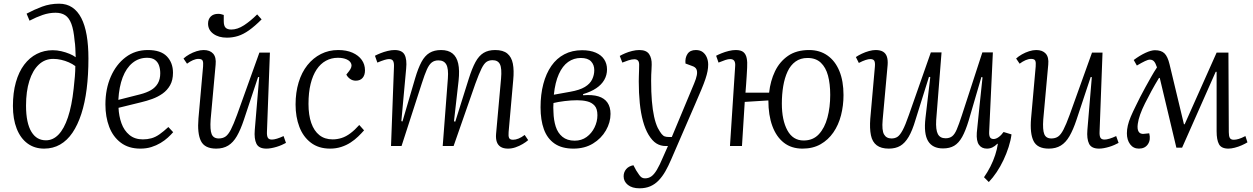

<svg xmlns="http://www.w3.org/2000/svg" viewBox="-20 -791 6787 1040"><path d="M124 -717Q165 -739 208 -755Q251 -771 300 -771Q341 -771 371 -751Q401 -731 420.5 -693Q440 -655 449.5 -600Q459 -545 459 -474Q459 -385 449.5 -309.5Q440 -234 420.5 -174Q401 -114 372.5 -72Q344 -30 305.5 -8Q267 14 219 14Q167 14 129 -14Q91 -42 70.5 -94Q50 -146 50 -217Q50 -289 66 -345.5Q82 -402 111 -440.5Q140 -479 179.5 -499Q219 -519 266 -519Q289 -519 312.5 -513.5Q336 -508 356.5 -499.5Q377 -491 390 -481Q389 -508 388 -530.5Q387 -553 384 -571Q379 -629 366.5 -662Q354 -695 333 -708.5Q312 -722 281 -722Q246 -722 211 -710Q176 -698 140 -679ZM229 -31Q267 -31 297 -62Q327 -93 348 -155.5Q369 -218 379 -311Q383 -346 385.5 -376.5Q388 -407 388 -433Q372 -445 352.5 -453.5Q333 -462 311.5 -467Q290 -472 268 -472Q223 -472 190 -441Q157 -410 139 -353Q121 -296 121 -219Q121 -171 128.5 -135.5Q136 -100 150.5 -76.5Q165 -53 184.5 -42Q204 -31 229 -31Z M781 -520Q851 -520 884 -485.5Q917 -451 917 -397Q917 -357 901.5 -329.5Q886 -302 860.5 -284Q835 -266 804.5 -255Q774 -244 744 -237L622 -207Q624 -162 638 -123Q652 -84 681 -60Q710 -36 754 -36Q778 -36 800 -42Q822 -48 844 -63.5Q866 -79 892 -103L918 -75Q906 -61 889 -45.5Q872 -30 849.5 -16.5Q827 -3 800 5.5Q773 14 740 14Q677 14 634.5 -18Q592 -50 571.5 -104Q551 -158 551 -225Q551 -309 580 -375.5Q609 -442 660.5 -481Q712 -520 781 -520ZM848 -394Q848 -417 841.5 -436Q835 -455 819.5 -466.5Q804 -478 777 -478Q732 -478 698 -450.5Q664 -423 644.5 -372Q625 -321 621 -250L739 -280Q774 -289 798 -303Q822 -317 835 -339.5Q848 -362 848 -394Z M974 -474Q987 -486 1005.5 -496.5Q1024 -507 1044.5 -513.5Q1065 -520 1083 -520Q1117 -520 1134.5 -500.5Q1152 -481 1148 -441L1121 -144Q1117 -88 1126.5 -64.5Q1136 -41 1165 -41Q1186 -41 1201 -51Q1216 -61 1230.5 -89Q1245 -117 1264 -169L1385 -506H1442L1426 -77Q1425 -56 1430.5 -45.5Q1436 -35 1453 -35Q1464 -35 1480.5 -40Q1497 -45 1516 -54L1529 -17Q1520 -12 1506.5 -6Q1493 0 1478 4.5Q1463 9 1449 11.5Q1435 14 1423 14Q1382 14 1369 -12.5Q1356 -39 1360 -87L1384 -373L1378 -374L1301 -142Q1283 -88 1263 -53.5Q1243 -19 1216 -2.5Q1189 14 1151 14Q1089 14 1068.5 -27Q1048 -68 1055 -150L1080 -431Q1082 -453 1077.5 -462.5Q1073 -472 1055 -472Q1041 -472 1025 -465Q1009 -458 993 -446ZM1209 -587Q1164 -587 1135.5 -608Q1107 -629 1107 -663Q1107 -687 1121.5 -701.5Q1136 -716 1162 -716Q1170 -716 1176.5 -714.5Q1183 -713 1192 -710V-677Q1192 -651 1202 -641Q1212 -631 1233 -631Q1266 -631 1301.5 -654Q1337 -677 1373 -713L1397 -686Q1360 -649 1329 -627Q1298 -605 1269 -596Q1240 -587 1209 -587Z M1812 -520Q1857 -520 1889.5 -505.5Q1922 -491 1939.5 -466.5Q1957 -442 1957 -410Q1957 -384 1944 -369Q1931 -354 1907 -354Q1890 -354 1876.5 -363.5Q1863 -373 1856 -387L1871 -406Q1888 -428 1883 -444Q1878 -460 1858.5 -469Q1839 -478 1810 -478Q1775 -478 1745.5 -462Q1716 -446 1695 -414.5Q1674 -383 1662.5 -336.5Q1651 -290 1651 -228Q1651 -168 1666 -125Q1681 -82 1710 -59Q1739 -36 1782 -36Q1806 -36 1830 -43.5Q1854 -51 1878 -69Q1902 -87 1926 -114L1952 -85Q1938 -69 1920 -51.5Q1902 -34 1879 -19Q1856 -4 1828 5Q1800 14 1768 14Q1706 14 1664 -18Q1622 -50 1601.5 -104Q1581 -158 1581 -225Q1581 -290 1597.5 -344.5Q1614 -399 1645 -438Q1676 -477 1718.5 -498.5Q1761 -520 1812 -520Z M2406 -366Q2410 -419 2397.5 -441.5Q2385 -464 2355 -464Q2333 -464 2318.5 -452.5Q2304 -441 2292 -414Q2280 -387 2265 -340L2155 0H2098L2114 -429Q2115 -450 2109.5 -460.5Q2104 -471 2087 -471Q2078 -471 2063 -466.5Q2048 -462 2024 -452L2011 -489Q2022 -495 2040.5 -502.5Q2059 -510 2079.5 -515Q2100 -520 2117 -520Q2158 -520 2171.5 -494.5Q2185 -469 2180 -419L2154 -135L2160 -133L2229 -368Q2245 -422 2263 -455.5Q2281 -489 2306.5 -504.5Q2332 -520 2369 -520Q2408 -520 2431 -501.5Q2454 -483 2462 -446.5Q2470 -410 2464 -354L2439 -134L2446 -132L2519 -364Q2537 -421 2555.5 -455Q2574 -489 2599.5 -504.5Q2625 -520 2662 -520Q2705 -520 2728 -501Q2751 -482 2758 -446Q2765 -410 2760 -358L2735 -76Q2733 -54 2737.5 -44Q2742 -34 2759 -34Q2773 -34 2789 -40.5Q2805 -47 2822 -60L2841 -32Q2830 -22 2811.5 -11Q2793 0 2772.5 7Q2752 14 2732 14Q2707 14 2692 4.5Q2677 -5 2671 -22.5Q2665 -40 2667 -65L2694 -365Q2699 -421 2688 -443Q2677 -465 2648 -465Q2629 -465 2615.5 -456Q2602 -447 2588.5 -420Q2575 -393 2555 -338L2437 0H2378Z M3086 14Q3023 14 2983.5 -13.5Q2944 -41 2926 -91Q2908 -141 2908 -210Q2908 -279 2923 -336Q2938 -393 2966.5 -434Q2995 -475 3037 -497Q3079 -519 3133 -519Q3176 -519 3206.5 -506Q3237 -493 3252.5 -469.5Q3268 -446 3268 -415Q3268 -384 3253 -358Q3238 -332 3209.5 -313Q3181 -294 3138 -281L3139 -275Q3189 -279 3221.5 -269Q3254 -259 3270.5 -235Q3287 -211 3287 -174Q3287 -128 3262 -84.5Q3237 -41 3192 -13.5Q3147 14 3086 14ZM3093 -29Q3130 -29 3157.5 -49Q3185 -69 3200.5 -101Q3216 -133 3216 -167Q3216 -202 3200.5 -219Q3185 -236 3160.5 -242Q3136 -248 3107 -248Q3074 -248 3038 -243.5Q3002 -239 2978 -233Q2977 -221 2977 -209Q2977 -197 2978 -183Q2979 -141 2990 -106Q3001 -71 3026.5 -50Q3052 -29 3093 -29ZM2980 -278 3069 -294Q3120 -303 3148 -320Q3176 -337 3187.5 -361Q3199 -385 3199 -411Q3199 -440 3181.5 -458.5Q3164 -477 3126 -477Q3088 -477 3057.5 -455.5Q3027 -434 3007 -389.5Q2987 -345 2980 -278Z M3615 74Q3600 109 3584 137Q3568 165 3548 186Q3528 207 3502.5 218Q3477 229 3444 229Q3404 229 3381 210.5Q3358 192 3358 164Q3358 142 3371.5 125.5Q3385 109 3411 104L3426 132Q3436 148 3443 157.5Q3450 167 3457 171Q3464 175 3474 175Q3493 175 3508 164.5Q3523 154 3538 129Q3553 104 3571 61L3598 0H3586Q3558 0 3535.5 -14Q3513 -28 3493 -61Q3475 -91 3463 -134.5Q3451 -178 3445.5 -232.5Q3440 -287 3440 -350Q3440 -363 3440.5 -378.5Q3441 -394 3441.5 -409Q3442 -424 3442 -435Q3443 -454 3436.5 -462Q3430 -470 3416 -470Q3402 -470 3383.5 -464Q3365 -458 3351 -452L3337 -488Q3349 -495 3366.5 -502.5Q3384 -510 3404.5 -515Q3425 -520 3443 -520Q3481 -520 3496 -498Q3511 -476 3510 -440Q3510 -428 3509 -414.5Q3508 -401 3507.5 -386Q3507 -371 3507 -354Q3507 -292 3511 -244Q3515 -196 3523 -159.5Q3531 -123 3543 -98Q3555 -76 3563.5 -65.5Q3572 -55 3581 -52Q3590 -49 3602 -49H3619L3740 -339Q3751 -365 3754.5 -384Q3758 -403 3752.5 -415.5Q3747 -428 3728 -434L3693 -447Q3690 -478 3704 -499Q3718 -520 3749 -520Q3772 -520 3786.5 -509Q3801 -498 3808.5 -480Q3816 -462 3816 -441Q3816 -424 3812.5 -405.5Q3809 -387 3801 -363Q3793 -339 3779 -305.5Q3765 -272 3745 -226Z M4327 14Q4267 14 4226 -18Q4185 -50 4163.5 -108.5Q4142 -167 4142 -247L4014 -239L3999 0H3934L3962 -430Q3964 -451 3957.5 -461Q3951 -471 3935 -471Q3924 -471 3909 -466Q3894 -461 3872 -452L3859 -489Q3870 -495 3888.5 -502.5Q3907 -510 3927.5 -515Q3948 -520 3965 -520Q3993 -520 4006.5 -509Q4020 -498 4024.5 -476.5Q4029 -455 4027 -424Q4026 -401 4024.5 -379Q4023 -357 4021.5 -334.5Q4020 -312 4018 -289H4146Q4153 -353 4178 -405Q4203 -457 4248.5 -488.5Q4294 -520 4363 -520Q4420 -520 4462 -490.5Q4504 -461 4526.5 -406.5Q4549 -352 4549 -276Q4549 -219 4535.5 -166.5Q4522 -114 4494 -73.5Q4466 -33 4424.5 -9.5Q4383 14 4327 14ZM4333 -30Q4384 -30 4415.5 -64Q4447 -98 4462 -154Q4477 -210 4477 -277Q4477 -337 4465 -381.5Q4453 -426 4426 -451.5Q4399 -477 4354 -477Q4316 -477 4289 -457.5Q4262 -438 4246 -403.5Q4230 -369 4222.5 -324.5Q4215 -280 4215 -230Q4215 -140 4245 -85Q4275 -30 4333 -30Z M4616 -482Q4629 -491 4648 -500Q4667 -509 4687 -514.5Q4707 -520 4723 -520Q4748 -520 4763 -511Q4778 -502 4784 -484Q4790 -466 4788 -439L4761 -141Q4756 -85 4768.5 -63Q4781 -41 4809 -41Q4828 -41 4841.5 -50Q4855 -59 4869.5 -86Q4884 -113 4903 -168L5022 -507H5080L5051 -140Q5048 -88 5060 -65Q5072 -42 5102 -42Q5123 -42 5137 -52.5Q5151 -63 5162.5 -90Q5174 -117 5190 -166L5301 -507H5358L5338 -77Q5337 -57 5342.5 -47.5Q5348 -38 5362 -38Q5375 -38 5389.5 -48.5Q5404 -59 5416 -76L5459 -63Q5455 -31 5443.5 5Q5432 41 5415.5 76Q5399 111 5378.5 141.5Q5358 172 5336 195L5310 169Q5329 142 5344.5 111.5Q5360 81 5370.5 49Q5381 17 5385 -12H5382Q5369 1 5355.5 7.5Q5342 14 5326 14Q5297 14 5282.5 -7Q5268 -28 5271 -72Q5278 -139 5285.5 -215Q5293 -291 5302 -372L5296 -374L5227 -138Q5210 -82 5191.5 -49Q5173 -16 5148.5 -1.5Q5124 13 5088 13Q5031 13 5007 -27Q4983 -67 4993 -152Q4999 -208 5006 -263Q5013 -318 5019 -373L5012 -375L4939 -142Q4922 -84 4902 -50Q4882 -16 4856.5 -1Q4831 14 4794 14Q4753 14 4729 -4Q4705 -22 4697.5 -58.5Q4690 -95 4694 -148L4719 -430Q4721 -453 4715.5 -462Q4710 -471 4694 -471Q4684 -471 4668.5 -466Q4653 -461 4632 -450Z M5484 -474Q5497 -486 5515.5 -496.5Q5534 -507 5554.5 -513.5Q5575 -520 5593 -520Q5627 -520 5644.5 -500.5Q5662 -481 5658 -441L5631 -144Q5627 -88 5636.5 -64.5Q5646 -41 5675 -41Q5696 -41 5711 -51Q5726 -61 5740.5 -89Q5755 -117 5774 -169L5895 -506H5952L5936 -77Q5935 -56 5940.5 -45.5Q5946 -35 5963 -35Q5974 -35 5990.5 -40Q6007 -45 6026 -54L6039 -17Q6030 -12 6016.5 -6Q6003 0 5988 4.5Q5973 9 5959 11.5Q5945 14 5933 14Q5892 14 5879 -12.5Q5866 -39 5870 -87L5894 -373L5888 -374L5811 -142Q5793 -88 5773 -53.5Q5753 -19 5726 -2.5Q5699 14 5661 14Q5599 14 5578.5 -27Q5558 -68 5565 -150L5590 -431Q5592 -453 5587.5 -462.5Q5583 -472 5565 -472Q5551 -472 5535 -465Q5519 -458 5503 -446Z M6383 9H6352L6262 -369H6258Q6236 -333 6217 -298Q6198 -263 6182 -231Q6166 -199 6156 -171Q6146 -143 6143 -120Q6139 -92 6147.5 -78Q6156 -64 6176 -66L6205 -69Q6214 -34 6198 -10Q6182 14 6149 14Q6119 14 6101.5 -9.5Q6084 -33 6084 -69Q6084 -89 6089 -111Q6094 -133 6105 -159Q6116 -185 6133 -219Q6143 -240 6156 -265.5Q6169 -291 6184.5 -319Q6200 -347 6215.5 -374.5Q6231 -402 6247 -426Q6239 -450 6230.5 -459Q6222 -468 6208 -468Q6199 -468 6182 -460Q6165 -452 6138 -436L6121 -466Q6153 -490 6184 -504.5Q6215 -519 6236 -519Q6270 -519 6287.5 -502Q6305 -485 6315 -443L6393 -118H6397L6570 -506H6634L6636 -75Q6636 -54 6641.5 -44Q6647 -34 6663 -34Q6675 -34 6690 -38.5Q6705 -43 6726 -54L6737 -20Q6724 -12 6706 -4Q6688 4 6668.5 9Q6649 14 6634 14Q6596 14 6583 -9.5Q6570 -33 6570 -80V-402H6565Z"/></svg>

Font: Literata 24pt Light
Style: Italic
Weight: 300
Italic angle: -2°
Designer: Latin by Veronika Burian and Jose Scaglione. Greek by Irene Vlachou. Cyrillic by Vera Evstafieva
Foundry: TypeTogether
Version: Version 3.103;gftools[0.9.29]